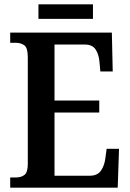

<svg xmlns="http://www.w3.org/2000/svg" viewBox="-20 -864 597 884"><path d="M27 0V-47H54Q78 -47 93 -59Q108 -71 108 -109V-600Q108 -644 92 -655.5Q76 -667 53 -667H27V-714H495L499 -535H442L438 -579Q435 -614 420 -636.5Q405 -659 370 -659H231V-401H437V-346H231V-55H394Q429 -55 445 -78.5Q461 -102 465 -135L471 -179H528L522 0ZM157 -777V-844H408V-777Z"/></svg>

Font: Noto Serif Condensed SemiBold
Style: Regular
Weight: 600
Width: 3
Designer: Monotype Design Team
Foundry: Monotype Imaging Inc.
Version: Version 2.013